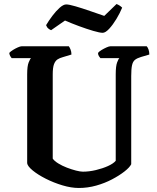

<svg xmlns="http://www.w3.org/2000/svg" viewBox="-20 -934 779 954"><path d="M372 0Q334 0 290.5 -13Q247 -26 207.5 -46Q168 -66 142.5 -87Q117 -108 115 -123V-564Q115 -606 122.5 -624Q130 -642 134 -645H38Q35 -648 31 -655Q27 -662 26 -671Q32 -678 44 -685.5Q56 -693 68.5 -698.5Q81 -704 87 -704H322Q326 -699 330.5 -688Q335 -677 335 -663L292 -650Q277 -646 266 -639Q255 -632 248.5 -615.5Q242 -599 242 -564V-146Q250 -134 269.5 -122Q289 -110 312.5 -101Q336 -92 357.5 -86.5Q379 -81 392 -81Q423 -81 456.5 -89Q490 -97 516.5 -109Q543 -121 555 -135V-564Q555 -606 562 -624Q569 -642 573 -645H479Q476 -648 471.5 -655Q467 -662 467 -671Q472 -678 484.5 -685.5Q497 -693 509.5 -698.5Q522 -704 528 -704H709Q714 -699 718 -688Q722 -677 722 -663L681 -651Q661 -645 650.5 -636.5Q640 -628 636 -609.5Q632 -591 632 -556V-118Q624 -102 598.5 -82Q573 -62 537 -43Q501 -24 458.5 -12Q416 0 372 0ZM490 -771Q476 -771 443.5 -780.5Q411 -790 373 -804Q335 -818 303 -832L234 -784Q228 -786 220.5 -792Q213 -798 209 -809Q222 -831 240 -855Q258 -879 276.5 -895.5Q295 -912 309 -912Q323 -912 355.5 -902.5Q388 -893 427 -879.5Q466 -866 498 -855L559 -914Q575 -908 587 -896Q576 -869 558.5 -840Q541 -811 522.5 -791Q504 -771 490 -771Z"/></svg>

Font: Texturina 72pt
Style: Bold
Weight: 700
Designer: Guillermo Torres Carreño
Foundry: Omnibus-Type
Version: Version 1.002; ttfautohint (v1.8.3)